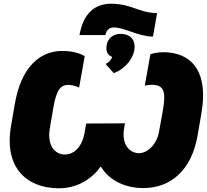

<svg xmlns="http://www.w3.org/2000/svg" viewBox="-20 -992 1109 1029"><path d="M295 17C384 17 465 -23 520 -100C570 -17 662 16 748 16C898 16 1008 -84 1039 -266L1059 -382C1097 -596 1018 -698 883 -711C850 -714 816 -712 786 -701L756 -533C780 -538 793 -538 807 -537C859 -531 870 -497 853 -401L833 -290C820 -212 766 -171 725 -171C681 -171 627 -211 646 -310L650 -331L442 -330L434 -284C419 -197 371 -164 328 -164C271 -164 232 -216 247 -304L266 -415C282 -509 304 -537 346 -537C360 -537 382 -533 404 -523L434 -691C397 -714 346 -719 314 -719C193 -719 93 -632 59 -433L39 -316C0 -89 128 17 295 17ZM406 -804H545C549 -827 563 -845 590 -845C647 -845 722 -796 800 -796L822 -922C727 -922 685 -972 576 -972C490 -972 427 -923 406 -804ZM546 -649 590 -600C657 -626 693 -681 700 -724C707 -768 689 -805 635 -810C584 -814 558 -784 552 -752C546 -719 555 -697 581 -687C575 -669 561 -655 546 -649Z"/></svg>

Font: Fixel Text 20240404 Black
Style: Italic
Weight: 900
Width: 4
Italic angle: -10°
Designer: AlfaBravo + MacPaw
Foundry: Kyrylo Tkachov, Marchela Mozhyna, Serhii Makarenko, Maria Weinstein, Zakhar Kryvoshyya
Version: Version 1.211;Glyphs 3.2 (3225)